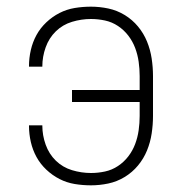

<svg xmlns="http://www.w3.org/2000/svg" viewBox="-20 -548 540 576"><path d="M253 8Q228 8 204 4Q180 0 158.5 -11Q137 -22 119 -39Q101 -56 89.5 -77Q78 -98 72.5 -122Q67 -146 67 -170Q67 -171 67 -171Q67 -171 67 -172H107Q107 -172 107 -171.5Q107 -171 107 -171Q107 -142 117 -114Q127 -86 147.5 -66Q168 -46 196 -37.5Q224 -29 253 -29Q274 -29 295 -33.5Q316 -38 334 -50Q352 -62 365 -79Q378 -96 385.5 -116Q393 -136 396 -157.5Q399 -179 399 -200V-242H196V-278H399V-320Q399 -341 396 -362.5Q393 -384 385.5 -404Q378 -424 365 -441Q352 -458 334 -470Q316 -482 295 -486.5Q274 -491 253 -491Q224 -491 196 -482.5Q168 -474 147.5 -454Q127 -434 117 -406Q107 -378 107 -349Q107 -349 107 -348.5Q107 -348 107 -348H67Q67 -349 67 -349Q67 -349 67 -350Q67 -374 72.5 -398Q78 -422 89.5 -443Q101 -464 119 -481Q137 -498 158.5 -509Q180 -520 204 -524Q228 -528 253 -528Q279 -528 305 -522.5Q331 -517 354 -503Q377 -489 394 -468.5Q411 -448 421 -423.5Q431 -399 435 -372.5Q439 -346 439 -320V-200Q439 -174 435 -147.5Q431 -121 421 -96.5Q411 -72 394 -51.5Q377 -31 354 -17Q331 -3 305 2.5Q279 8 253 8Z"/></svg>

Font: Zed Sans Extralight
Style: Regular
Weight: 200
Designer: Belleve Invis
Foundry: Belleve Invis
Version: Version 1.0.0; ttfautohint (v1.8.4)